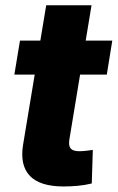

<svg xmlns="http://www.w3.org/2000/svg" viewBox="-20 -691 440 718"><path d="M399.9 -539.1 379.4 -412.1H33.7L54.7 -539.1ZM152.8 -671.4H322.3L239.3 -168.5Q235.8 -146 244.4 -135.7Q252.9 -125.5 276.9 -125.5Q286.1 -125.5 303 -127.2Q319.8 -128.9 327.1 -130.4L323.2 -4.9Q297.4 1.5 270.3 3.9Q243.2 6.3 217.8 6.3Q129.4 6.3 91.6 -33.4Q53.7 -73.2 66.4 -150.4Z"/></svg>

Font: Inter 18pt ExtraBold
Style: Italic
Weight: 800
Italic angle: -9.3988°
Designer: Rasmus Andersson
Foundry: rsms
Version: Version 4.001;git-66647c0bb